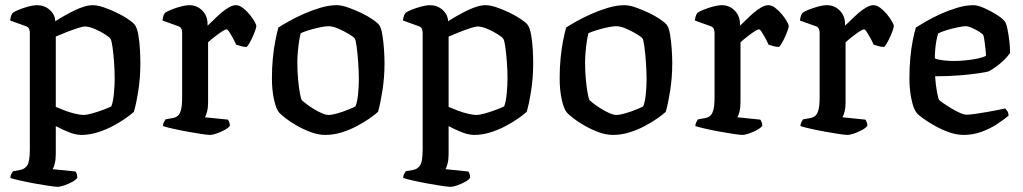

<svg xmlns="http://www.w3.org/2000/svg" viewBox="-20 -520 3943 740"><path d="M202 200Q194 200 169.5 196.5Q145 193 115 187.5Q85 182 58.5 176Q32 170 20 166Q20 157 23.5 150.5Q27 144 30 140L58 135Q75 132 85 117.5Q95 103 95 55V-394Q95 -402 92 -409Q89 -416 80 -419L19 -441Q21 -455 24 -462Q27 -469 31 -472Q48 -482 76.5 -491Q105 -500 123 -500Q151 -500 171.5 -482Q192 -464 193 -438Q210 -449 228.5 -459.5Q247 -470 266.5 -479.5Q286 -489 304 -494.5Q322 -500 338 -500Q355 -500 379 -492Q403 -484 428 -472Q453 -460 472.5 -447Q492 -434 499 -425Q508 -414 513 -386Q518 -358 519.5 -327.5Q521 -297 521 -276Q521 -221 513 -170Q505 -119 496 -89Q484 -78 462.5 -63Q441 -48 413.5 -33.5Q386 -19 355 -9.5Q324 0 294 0Q272 0 245.5 -10.5Q219 -21 195 -34V75Q195 95 191 110.5Q187 126 183 132L271 141Q273 143 275.5 149.5Q278 156 278 165Q273 173 258.5 181Q244 189 228 194.5Q212 200 202 200ZM301 -77Q315 -77 337.5 -83.5Q360 -90 381 -98Q402 -106 409 -110Q416 -127 419 -159Q422 -191 422 -216Q422 -250 419.5 -282.5Q417 -315 413.5 -339.5Q410 -364 406 -370Q403 -376 385 -387.5Q367 -399 345 -408.5Q323 -418 306 -418Q299 -418 279 -411.5Q259 -405 236 -396Q213 -387 195 -379V-108Q211 -101 231 -93.5Q251 -86 270.5 -81.5Q290 -77 301 -77Z M789 0Q781 0 757 -3.5Q733 -7 703 -12.5Q673 -18 646.5 -24Q620 -30 608 -34Q608 -42 611.5 -49Q615 -56 618 -60L646 -65Q657 -67 665 -73.5Q673 -80 677.5 -96.5Q682 -113 682 -145V-394Q682 -402 679 -409Q676 -416 667 -419L606 -441Q608 -455 611 -462Q614 -469 618 -472Q635 -482 663.5 -491Q692 -500 710 -500Q739 -500 759.5 -479.5Q780 -459 780 -427V-421Q790 -430 803.5 -443.5Q817 -457 832 -470Q847 -483 862 -491.5Q877 -500 889 -500Q902 -500 915.5 -490Q929 -480 941 -465.5Q953 -451 960.5 -438Q968 -425 968 -419Q968 -414 962 -398Q956 -382 947.5 -365Q939 -348 931 -339Q919 -339 907.5 -342.5Q896 -346 890 -348Q884 -362 876.5 -375.5Q869 -389 863 -398Q857 -407 853 -407Q849 -407 838.5 -400.5Q828 -394 816 -385Q804 -376 794.5 -368Q785 -360 782 -357V-125Q782 -105 778 -89.5Q774 -74 770 -68L858 -59Q860 -57 863 -50.5Q866 -44 866 -35Q860 -27 845.5 -19Q831 -11 815 -5.5Q799 0 789 0Z M1234 0Q1207 0 1178.5 -10.5Q1150 -21 1124.5 -35.5Q1099 -50 1080.5 -64.5Q1062 -79 1056 -86Q1044 -100 1036 -136.5Q1028 -173 1028 -218Q1028 -258 1031.5 -294.5Q1035 -331 1041 -362Q1047 -393 1053 -414Q1067 -423 1092.5 -437.5Q1118 -452 1149.5 -466Q1181 -480 1214.5 -490Q1248 -500 1278 -500Q1296 -500 1320.5 -491.5Q1345 -483 1370.5 -471Q1396 -459 1415 -446Q1434 -433 1441 -424Q1449 -414 1453.5 -387Q1458 -360 1460 -329.5Q1462 -299 1462 -277Q1462 -222 1454 -171Q1446 -120 1437 -89Q1425 -78 1403.5 -63Q1382 -48 1354.5 -33.5Q1327 -19 1296 -9.5Q1265 0 1234 0ZM1246 -77Q1260 -77 1282 -83.5Q1304 -90 1323.5 -98Q1343 -106 1350 -110Q1357 -127 1360 -156.5Q1363 -186 1363 -212Q1363 -245 1360.5 -280Q1358 -315 1354.5 -341Q1351 -367 1347 -372Q1344 -377 1326 -388Q1308 -399 1285.5 -409Q1263 -419 1245 -419Q1234 -419 1212.5 -414.5Q1191 -410 1170 -403.5Q1149 -397 1139 -392Q1136 -382 1133 -362.5Q1130 -343 1128 -321Q1126 -299 1126 -280Q1126 -244 1129 -212.5Q1132 -181 1136 -160Q1140 -139 1143 -134Q1146 -131 1158 -121.5Q1170 -112 1186 -102Q1202 -92 1218.5 -84.5Q1235 -77 1246 -77Z M1716 200Q1708 200 1683.5 196.5Q1659 193 1629 187.5Q1599 182 1572.5 176Q1546 170 1534 166Q1534 157 1537.5 150.5Q1541 144 1544 140L1572 135Q1589 132 1599 117.5Q1609 103 1609 55V-394Q1609 -402 1606 -409Q1603 -416 1594 -419L1533 -441Q1535 -455 1538 -462Q1541 -469 1545 -472Q1562 -482 1590.5 -491Q1619 -500 1637 -500Q1665 -500 1685.5 -482Q1706 -464 1707 -438Q1724 -449 1742.5 -459.5Q1761 -470 1780.5 -479.5Q1800 -489 1818 -494.5Q1836 -500 1852 -500Q1869 -500 1893 -492Q1917 -484 1942 -472Q1967 -460 1986.5 -447Q2006 -434 2013 -425Q2022 -414 2027 -386Q2032 -358 2033.5 -327.5Q2035 -297 2035 -276Q2035 -221 2027 -170Q2019 -119 2010 -89Q1998 -78 1976.5 -63Q1955 -48 1927.5 -33.5Q1900 -19 1869 -9.5Q1838 0 1808 0Q1786 0 1759.5 -10.5Q1733 -21 1709 -34V75Q1709 95 1705 110.5Q1701 126 1697 132L1785 141Q1787 143 1789.5 149.5Q1792 156 1792 165Q1787 173 1772.5 181Q1758 189 1742 194.5Q1726 200 1716 200ZM1815 -77Q1829 -77 1851.5 -83.5Q1874 -90 1895 -98Q1916 -106 1923 -110Q1930 -127 1933 -159Q1936 -191 1936 -216Q1936 -250 1933.5 -282.5Q1931 -315 1927.5 -339.5Q1924 -364 1920 -370Q1917 -376 1899 -387.5Q1881 -399 1859 -408.5Q1837 -418 1820 -418Q1813 -418 1793 -411.5Q1773 -405 1750 -396Q1727 -387 1709 -379V-108Q1725 -101 1745 -93.5Q1765 -86 1784.5 -81.5Q1804 -77 1815 -77Z M2343 0Q2316 0 2287.5 -10.5Q2259 -21 2233.5 -35.5Q2208 -50 2189.5 -64.5Q2171 -79 2165 -86Q2153 -100 2145 -136.5Q2137 -173 2137 -218Q2137 -258 2140.5 -294.5Q2144 -331 2150 -362Q2156 -393 2162 -414Q2176 -423 2201.5 -437.5Q2227 -452 2258.5 -466Q2290 -480 2323.5 -490Q2357 -500 2387 -500Q2405 -500 2429.5 -491.5Q2454 -483 2479.5 -471Q2505 -459 2524 -446Q2543 -433 2550 -424Q2558 -414 2562.5 -387Q2567 -360 2569 -329.5Q2571 -299 2571 -277Q2571 -222 2563 -171Q2555 -120 2546 -89Q2534 -78 2512.5 -63Q2491 -48 2463.5 -33.5Q2436 -19 2405 -9.5Q2374 0 2343 0ZM2355 -77Q2369 -77 2391 -83.5Q2413 -90 2432.5 -98Q2452 -106 2459 -110Q2466 -127 2469 -156.5Q2472 -186 2472 -212Q2472 -245 2469.5 -280Q2467 -315 2463.5 -341Q2460 -367 2456 -372Q2453 -377 2435 -388Q2417 -399 2394.5 -409Q2372 -419 2354 -419Q2343 -419 2321.5 -414.5Q2300 -410 2279 -403.5Q2258 -397 2248 -392Q2245 -382 2242 -362.5Q2239 -343 2237 -321Q2235 -299 2235 -280Q2235 -244 2238 -212.5Q2241 -181 2245 -160Q2249 -139 2252 -134Q2255 -131 2267 -121.5Q2279 -112 2295 -102Q2311 -92 2327.5 -84.5Q2344 -77 2355 -77Z M2841 0Q2833 0 2809 -3.5Q2785 -7 2755 -12.5Q2725 -18 2698.5 -24Q2672 -30 2660 -34Q2660 -42 2663.5 -49Q2667 -56 2670 -60L2698 -65Q2709 -67 2717 -73.5Q2725 -80 2729.5 -96.5Q2734 -113 2734 -145V-394Q2734 -402 2731 -409Q2728 -416 2719 -419L2658 -441Q2660 -455 2663 -462Q2666 -469 2670 -472Q2687 -482 2715.5 -491Q2744 -500 2762 -500Q2791 -500 2811.5 -479.5Q2832 -459 2832 -427V-421Q2842 -430 2855.5 -443.5Q2869 -457 2884 -470Q2899 -483 2914 -491.5Q2929 -500 2941 -500Q2954 -500 2967.5 -490Q2981 -480 2993 -465.5Q3005 -451 3012.5 -438Q3020 -425 3020 -419Q3020 -414 3014 -398Q3008 -382 2999.5 -365Q2991 -348 2983 -339Q2971 -339 2959.5 -342.5Q2948 -346 2942 -348Q2936 -362 2928.5 -375.5Q2921 -389 2915 -398Q2909 -407 2905 -407Q2901 -407 2890.5 -400.5Q2880 -394 2868 -385Q2856 -376 2846.5 -368Q2837 -360 2834 -357V-125Q2834 -105 2830 -89.5Q2826 -74 2822 -68L2910 -59Q2912 -57 2915 -50.5Q2918 -44 2918 -35Q2912 -27 2897.5 -19Q2883 -11 2867 -5.5Q2851 0 2841 0Z M3246 0Q3238 0 3214 -3.5Q3190 -7 3160 -12.5Q3130 -18 3103.5 -24Q3077 -30 3065 -34Q3065 -42 3068.5 -49Q3072 -56 3075 -60L3103 -65Q3114 -67 3122 -73.5Q3130 -80 3134.5 -96.5Q3139 -113 3139 -145V-394Q3139 -402 3136 -409Q3133 -416 3124 -419L3063 -441Q3065 -455 3068 -462Q3071 -469 3075 -472Q3092 -482 3120.5 -491Q3149 -500 3167 -500Q3196 -500 3216.5 -479.5Q3237 -459 3237 -427V-421Q3247 -430 3260.5 -443.5Q3274 -457 3289 -470Q3304 -483 3319 -491.5Q3334 -500 3346 -500Q3359 -500 3372.5 -490Q3386 -480 3398 -465.5Q3410 -451 3417.5 -438Q3425 -425 3425 -419Q3425 -414 3419 -398Q3413 -382 3404.5 -365Q3396 -348 3388 -339Q3376 -339 3364.5 -342.5Q3353 -346 3347 -348Q3341 -362 3333.5 -375.5Q3326 -389 3320 -398Q3314 -407 3310 -407Q3306 -407 3295.5 -400.5Q3285 -394 3273 -385Q3261 -376 3251.5 -368Q3242 -360 3239 -357V-125Q3239 -105 3235 -89.5Q3231 -74 3227 -68L3315 -59Q3317 -57 3320 -50.5Q3323 -44 3323 -35Q3317 -27 3302.5 -19Q3288 -11 3272 -5.5Q3256 0 3246 0Z M3694 0Q3667 0 3637.5 -10.5Q3608 -21 3581.5 -36Q3555 -51 3536.5 -64.5Q3518 -78 3513 -85Q3501 -99 3493 -137Q3485 -175 3485 -218Q3485 -259 3488.5 -296.5Q3492 -334 3498 -364.5Q3504 -395 3510 -414Q3524 -423 3549 -437.5Q3574 -452 3605 -466Q3636 -480 3669 -490Q3702 -500 3732 -500Q3748 -500 3773 -489Q3798 -478 3821 -463.5Q3844 -449 3852 -438Q3858 -431 3862.5 -410Q3867 -389 3870 -363.5Q3873 -338 3873 -316Q3862 -300 3847 -286Q3832 -272 3817 -261.5Q3802 -251 3791 -245Q3781 -242 3751 -237.5Q3721 -233 3678 -229.5Q3635 -226 3584 -226Q3586 -195 3591 -167Q3596 -139 3600 -134Q3603 -131 3616 -122Q3629 -113 3645.5 -103Q3662 -93 3678.5 -85.5Q3695 -78 3705 -78Q3717 -78 3738 -81Q3759 -84 3782.5 -88Q3806 -92 3825.5 -96Q3845 -100 3854 -102Q3858 -98 3862.5 -91.5Q3867 -85 3867 -74Q3848 -58 3821 -40.5Q3794 -23 3761.5 -11.5Q3729 0 3694 0ZM3655 -285Q3678 -285 3703 -287.5Q3728 -290 3749 -294.5Q3770 -299 3780 -305Q3780 -316 3778 -333Q3776 -350 3774 -365Q3772 -380 3770 -384Q3769 -388 3756 -396.5Q3743 -405 3727.5 -412Q3712 -419 3701 -419Q3692 -419 3670.5 -414.5Q3649 -410 3627.5 -403.5Q3606 -397 3596 -391Q3592 -380 3589 -363.5Q3586 -347 3584.5 -329Q3583 -311 3583 -295Q3593 -290 3614.5 -287.5Q3636 -285 3655 -285Z"/></svg>

Font: Texturina 12pt Medium
Style: Regular
Weight: 500
Designer: Guillermo Torres Carreño
Foundry: Omnibus-Type
Version: Version 1.002